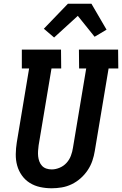

<svg xmlns="http://www.w3.org/2000/svg" viewBox="-20 -1001 654 1029"><path d="M257 8Q225 8 195 1.5Q165 -5 140 -20.5Q115 -36 97.5 -60.5Q80 -85 72 -114Q64 -143 64.5 -175Q65 -207 70 -238L136 -634H97V-735H307L308 -634H256L187 -222Q185 -207 184 -192Q183 -177 184.5 -163Q186 -149 191 -135.5Q196 -122 205.5 -112Q215 -102 228.5 -97.5Q242 -93 257 -93Q278 -93 299.5 -102Q321 -111 336.5 -128Q352 -145 360 -166.5Q368 -188 371 -209L442 -634H404L403 -735H613L614 -634H562L488 -192Q484 -166 475 -139.5Q466 -113 450 -89Q434 -65 412 -45.5Q390 -26 364 -13.5Q338 -1 310.5 3.5Q283 8 257 8ZM270 -800 215 -847 344 -981H470L551 -842L487 -804L397 -916Z"/></svg>

Font: Iosevka HT Extended
Style: Bold Italic
Weight: 700
Width: 7
Italic angle: -9°
Monospace: yes
Designer: Belleve Invis
Foundry: Belleve Invis
Version: Version 32.3.0; ttfautohint (v1.8.4)